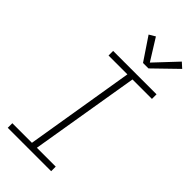

<svg xmlns="http://www.w3.org/2000/svg" viewBox="-298 -1032 1095 1095"><g transform="rotate(45 250.0 -484.5)"><path d="M22 0V-37H180L289 -698H137V-735H487V-698H330L220 -37H372V0ZM306 -807 214 -944 251 -966 332 -836 457 -969 488 -941 350 -807Z"/></g></svg>

Font: Iosevka SS04 XLt Obl
Style: Regular
Weight: 200
Italic angle: -9°
Monospace: yes
Designer: Belleve Invis
Foundry: Belleve Invis
Version: Version 19.0.0; ttfautohint (v1.8.4)